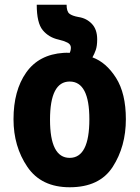

<svg xmlns="http://www.w3.org/2000/svg" viewBox="-20 -780 589 810"><path d="M274 10Q400 10 455.5 -76Q511 -162 511 -277Q511 -386 469.5 -451.5Q428 -517 370 -538Q378 -552 384 -569Q390 -586 390 -614Q390 -656 367.5 -679.5Q345 -703 312 -708Q284 -713 272.5 -722.5Q261 -732 261 -760H135Q135 -683 160.5 -652.5Q186 -622 227 -613Q249 -608 264 -600.5Q279 -593 279 -579Q279 -567 274 -557Q261 -558 248 -557Q144 -550 90.5 -474Q37 -398 37 -277Q37 -162 95.5 -76Q154 10 274 10ZM274 -114Q191 -114 191 -275Q191 -436 274 -436Q357 -436 357 -277Q357 -114 274 -114Z"/></svg>

Font: Noto Sans Georgian Condensed Extra
Style: Regular
Weight: 800
Width: 3
Designer: Monotype Design Team
Foundry: Monotype Imaging Inc.
Version: Version 1.901